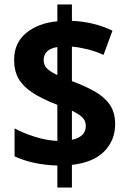

<svg xmlns="http://www.w3.org/2000/svg" viewBox="-20 -779 574 857"><path d="M236 -40Q179 -42 131.5 -52.5Q84 -63 45 -81V-206Q83 -185 135.5 -168.5Q188 -152 236 -150V-311Q166 -338 124 -366Q82 -394 62.5 -428.5Q43 -463 43 -512Q43 -587 96.5 -631.5Q150 -676 236 -684V-759H301V-686Q399 -682 482 -642L442 -534Q407 -550 370.5 -559Q334 -568 301 -571V-417Q355 -397 399 -373Q443 -349 468.5 -314Q494 -279 494 -225Q494 -153 445.5 -103.5Q397 -54 301 -43V58H236ZM236 -569Q175 -559 175 -511Q175 -488 189.5 -473.5Q204 -459 236 -444ZM301 -155Q363 -168 363 -217Q363 -240 347.5 -255Q332 -270 301 -285Z"/></svg>

Font: Noto Sans Armenian SemiCondensed
Style: Bold
Weight: 700
Width: 4
Designer: Monotype Design Team
Foundry: Monotype Imaging Inc.
Version: Version 2.008; ttfautohint (v1.8.4.7-5d5b)